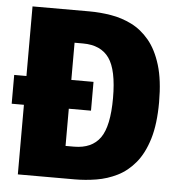

<svg xmlns="http://www.w3.org/2000/svg" viewBox="-51 -749 752 797"><g transform="rotate(5 325.0 -350.0)"><path d="M52.5 0V-290H1.5V-410H52.5V-700H289.5Q334 -700 379.5 -692.5Q425 -685 466.2 -664.5Q507.5 -644 540 -605Q572.5 -566 591.5 -503.8Q610.5 -441.5 610.5 -350Q610.5 -258.5 591.5 -196.2Q572.5 -134 540 -95Q507.5 -56 466.2 -35.5Q425 -15 379.5 -7.5Q334 0 289.5 0ZM239.5 -135H274.5Q349 -135 383.8 -184Q418.5 -233 418.5 -350Q418.5 -467 383.8 -516Q349 -565 274.5 -565H239.5V-410H332V-290H239.5Z"/></g></svg>

Font: Trispace ExtraBold
Style: Regular
Weight: 800
Designer: Tyler Finck
Foundry: Etcetera Type Company
Version: Version 1.210; ttfautohint (v1.8.3)